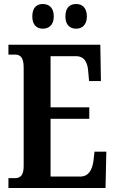

<svg xmlns="http://www.w3.org/2000/svg" viewBox="-20 -937 575 957"><path d="M360 -794C386 -794 413 -810 413 -855C413 -902 386 -917 360 -917C331 -917 306 -902 306 -855C306 -810 331 -794 360 -794ZM193 -794C221 -794 248 -810 248 -855C248 -902 221 -917 193 -917C166 -917 141 -902 141 -855C141 -810 166 -794 193 -794ZM22 0H506L510 -181H451L446 -136C440 -92 423 -57 380 -57H232V-345H425V-402H232V-657H358C401 -657 417 -626 420 -578L424 -533H483L480 -714H22V-665H52C77 -665 98 -657 98 -601V-108C98 -64 82 -49 54 -49H22Z"/></svg>

Font: Noto Serif Bengali ExtraCondensed
Style: Regular
Weight: 400
Width: 2
Designer: Juan Bruce, Universal Thirst, Indian Type Foundry and the Monotype Design Team.
Foundry: Monotype Imaging Inc.
Version: Version 2.003